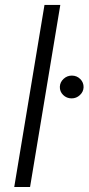

<svg xmlns="http://www.w3.org/2000/svg" viewBox="-20 -747 354 767"><path d="M220.9 -727.3 100.1 0H36.9L157.7 -727.3ZM266 -354Q246.1 -354 232.2 -367.7Q218.4 -381.4 219.1 -400.6Q219.8 -418.7 233.8 -431.8Q247.9 -445 267 -445Q286.9 -445 300.6 -431.3Q314.3 -417.6 313.9 -398.4Q313.2 -380.3 299.2 -367.2Q285.2 -354 266 -354Z"/></svg>

Font: Karasuma Gothic
Style: Light Italic
Weight: 300
Italic angle: 9.39998°
Designer: Rasmus Andersson / Ryoko Nishizuka
Foundry: rsms
Version: Version 1.00